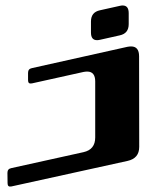

<svg xmlns="http://www.w3.org/2000/svg" viewBox="-20 -607 612 705"><path d="M286.6 -342.8C291.5 -343.8 296.4 -344.2 300.3 -344.2C319.8 -344.2 329.6 -332 329.6 -308.1V-102.1C329.6 -72.8 315.4 -54.7 286.6 -48.3L21.5 10.3C11.7 12.2 7.3 18.1 7.3 27.8L7.8 65.9C7.8 75.7 12.2 79.6 22 77.6L448.2 -16.1C477.1 -22.5 491.2 -39.6 491.2 -67.9L490.7 -400.4C490.7 -424.3 481 -436.5 461.4 -436.5C457.5 -436.5 452.6 -436 447.8 -435.1L97.2 -356.9C87.4 -355 83 -349.1 83 -339.4V-312.5C83 -302.7 87.4 -298.8 97.2 -300.8ZM314 -527.8C314 -550.8 324.7 -564.5 347.2 -569.3L419.4 -585.4C423.3 -586.4 427.2 -586.9 430.2 -586.9C445.3 -586.9 452.6 -577.6 452.6 -558.6V-518.6C452.6 -495.6 441.9 -481.9 419.4 -477.1L347.2 -460.9C343.3 -460 339.4 -459.5 336.4 -459.5C321.3 -459.5 314 -468.8 314 -487.8Z"/></svg>

Font: QTS-Omar 
Style: Regular
Weight: 400
Designer: Mohammed Abd El khaliq
Foundry: QafType Studio
Version: Version 1.001